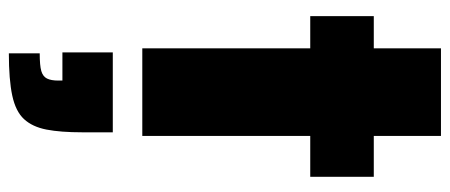

<svg xmlns="http://www.w3.org/2000/svg" viewBox="-304 -394 992 423"><g transform="rotate(90 191.5 -182.0)"><path d="M86 0V-370H15V-510H86V-658H279V-510H369V-370H279V0ZM97 294V226Q124 226 136 222.5Q148 219 152.5 210Q157 201 157 185V176H95V65H271V132Q271 180 265 211Q259 242 242 260.5Q225 279 190 286.5Q155 294 97 294Z"/></g></svg>

Font: Saira SemiCondensed Black
Style: Regular
Weight: 900
Width: 4
Designer: Hector Gatti with collaboration of the Omnibus-Type team
Foundry: Omnibus-Type
Version: Version 1.101